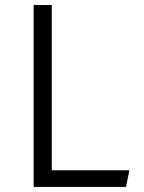

<svg xmlns="http://www.w3.org/2000/svg" viewBox="-20 -735 567 755"><path d="M112.3 0V-715.3H183.6V-65.4H488.8L475.6 0Z"/></svg>

Font: Proza Libre
Style: Light
Weight: 300
Designer: Jasper de Waard
Foundry: Jasper de Waard
Version: Version 1.000; ttfautohint (v1.4.1.8-43bc)